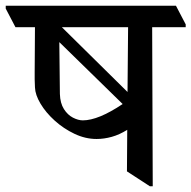

<svg xmlns="http://www.w3.org/2000/svg" viewBox="-48 -640 668 670"><path d="M289 -155Q250 -155 212 -173Q174 -191 143 -219Q112 -247 93.5 -278Q75 -309 74 -335Q73 -349 73 -363Q73 -377 73 -388Q73 -421 73.5 -463Q74 -505 74 -545H6L-28 -610V-620H566L600 -555V-545H483L485 10H475L395 -42L396 -187Q369 -170 342 -162.5Q315 -155 289 -155ZM159 -493 161 -312Q162 -280 175 -259.5Q188 -239 206.5 -229.5Q225 -220 241 -220Q295 -220 380 -277ZM399 -545H168L397 -319Z"/></svg>

Font: Tiro Devanagari Marathi
Style: Regular
Weight: 400
Designer: Devanagari: John Hudson & Fiona Ross. Latin: John Hudson.
Foundry: Tiro Typeworks Ltd.
Version: Version 1.52